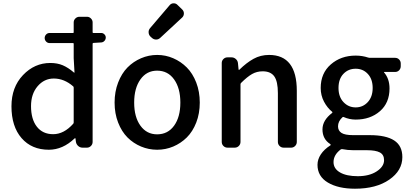

<svg xmlns="http://www.w3.org/2000/svg" viewBox="-20 -899 2483 1169"><path d="M425.8 -145.5Q428.7 -149.4 428.7 -153.3V-365.2Q428.7 -370.1 425.8 -373Q371.1 -420.9 307.6 -420.9Q249 -420.9 209 -374Q168.9 -327.1 168.9 -252.9Q168.9 -172.9 204.6 -127.4Q240.2 -82 303.7 -82Q369.1 -82 425.8 -145.5ZM596.7 -698.2Q607.4 -698.2 615.7 -689.9Q624 -681.6 624 -670.9Q624 -659.2 616.2 -650.4Q608.4 -641.6 596.7 -640.6L548.8 -637.7Q543.9 -636.7 543.9 -632.8V-35.2Q543.9 -20.5 533.7 -10.3Q523.4 0 509.8 0H482.4Q467.8 0 456.5 -9.8Q445.3 -19.5 442.4 -34.2L439.5 -56.6Q439.5 -57.6 437.5 -57.6Q435.5 -57.6 434.6 -56.6Q362.3 12.7 277.3 12.7Q172.9 12.7 111.3 -58.1Q49.8 -128.9 49.8 -252Q49.8 -368.2 120.1 -441.9Q190.4 -515.6 286.1 -515.6Q329.1 -515.6 362.3 -501.5Q395.5 -487.3 430.7 -457Q431.6 -456.1 432.6 -456.5Q433.6 -457 433.6 -458L428.7 -544.9V-632.8Q428.7 -636.7 424.8 -636.7H282.2Q269.5 -636.7 260.7 -646Q252 -655.3 252 -667.5Q252 -679.7 260.7 -689Q269.5 -698.2 282.2 -698.2H424.8Q428.7 -698.2 428.7 -702.1V-762.7Q428.7 -776.4 439 -786.6Q449.2 -796.9 463.9 -796.9H509.8Q523.4 -796.9 533.7 -786.6Q543.9 -776.4 543.9 -762.7V-702.1Q543.9 -698.2 548.8 -698.2Z M677.7 -274.4Q677.7 -340.8 699.2 -396.5Q720.7 -452.1 756.3 -488.3Q792 -524.4 838.9 -544.4Q885.7 -564.5 937 -564.5Q988.3 -564.5 1034.7 -544.4Q1081.1 -524.4 1117.2 -488.3Q1153.3 -452.1 1174.8 -396.5Q1196.3 -340.8 1196.3 -274.4Q1196.3 -208 1174.8 -152.8Q1153.3 -97.7 1117.2 -62Q1081.1 -26.4 1034.7 -6.8Q988.3 12.7 937 12.7Q885.7 12.7 838.9 -6.8Q792 -26.4 756.3 -62Q720.7 -97.7 699.2 -152.8Q677.7 -208 677.7 -274.4ZM936.5 -81.1Q1002 -81.1 1040 -133.8Q1078.1 -186.5 1078.1 -274.4Q1078.1 -362.3 1040 -415.5Q1002 -468.8 936.5 -468.8Q873 -468.8 835 -415.5Q796.9 -362.3 796.9 -274.4Q796.9 -186.5 835 -133.8Q873 -81.1 936.5 -81.1ZM955.1 -668Q944.3 -658.2 930.7 -658.2Q916 -658.2 905.3 -668L895.5 -676.8Q884.8 -687.5 884.8 -704.1Q884.8 -716.8 893.6 -727.5L1012.7 -867.2Q1021.5 -877.9 1035.2 -878.9Q1036.1 -878.9 1037.1 -878.9Q1050.8 -878.9 1059.6 -870.1L1089.8 -840.8Q1099.6 -831.1 1099.6 -817.4Q1099.6 -802.7 1089.8 -793Z M1365.2 0Q1350.6 0 1340.3 -10.3Q1330.1 -20.5 1330.1 -35.2V-515.6Q1330.1 -529.3 1340.3 -539.6Q1350.6 -549.8 1365.2 -549.8H1389.6Q1404.3 -549.8 1415.5 -540Q1426.8 -530.3 1428.7 -515.6L1432.6 -475.6Q1433.6 -473.6 1435.1 -473.6Q1436.5 -473.6 1437.5 -474.6Q1481.4 -517.6 1523.9 -541Q1566.4 -564.5 1618.2 -564.5Q1787.1 -564.5 1787.1 -345.7V-35.2Q1787.1 -20.5 1776.9 -10.3Q1766.6 0 1752.9 0H1707Q1692.4 0 1682.1 -10.3Q1671.9 -20.5 1671.9 -35.2V-332Q1671.9 -403.3 1649.9 -434.1Q1627.9 -464.8 1579.1 -464.8Q1543.9 -464.8 1514.6 -448.2Q1485.4 -431.6 1447.3 -393.6Q1444.3 -389.6 1444.3 -385.7V-35.2Q1444.3 -20.5 1434.1 -10.3Q1423.8 0 1409.2 0Z M2141.6 250Q2039.1 250 1976.1 212.4Q1913.1 174.8 1913.1 104.5Q1913.1 71.3 1933.6 40.5Q1954.1 9.8 1991.2 -13.7Q1993.2 -14.6 1993.2 -17.1Q1993.2 -19.5 1991.2 -21.5Q1943.4 -51.8 1943.4 -111.3Q1943.4 -167 2002.9 -211.9Q2003.9 -212.9 2003.9 -214.8Q2003.9 -216.8 2002.9 -217.8Q1972.7 -242.2 1952.6 -280.3Q1932.6 -318.4 1932.6 -363.3Q1932.6 -453.1 1994.1 -506.8Q2055.7 -560.5 2145.5 -560.5Q2185.5 -560.5 2220.7 -548.8Q2225.6 -546.9 2229.5 -546.9H2385.7Q2400.4 -546.9 2410.2 -536.6Q2419.9 -526.4 2419.9 -512.7V-496.1Q2419.9 -481.4 2410.2 -471.2Q2400.4 -460.9 2385.7 -460.9H2319.3Q2318.4 -460.9 2317.9 -460Q2317.4 -459 2318.4 -458Q2351.6 -419.9 2351.6 -360.4Q2351.6 -272.5 2293 -221.7Q2234.4 -170.9 2145.5 -170.9Q2107.4 -170.9 2072.3 -186.5Q2068.4 -188.5 2064.5 -184.6Q2038.1 -160.2 2038.1 -129.9Q2038.1 -103.5 2059.1 -89.8Q2080.1 -76.2 2129.9 -76.2H2231.4Q2330.1 -76.2 2379.9 -43.9Q2429.7 -11.7 2429.7 57.6Q2429.7 139.6 2350.1 194.8Q2270.5 250 2141.6 250ZM2249 -363.3Q2249 -417 2219.7 -448.7Q2190.4 -480.5 2145.5 -480.5Q2100.6 -480.5 2070.8 -449.2Q2041 -418 2041 -363.3Q2041 -309.6 2071.3 -277.3Q2101.6 -245.1 2145.5 -245.1Q2189.5 -245.1 2219.2 -277.3Q2249 -309.6 2249 -363.3ZM2158.2 173.8Q2228.5 173.8 2273.4 144.5Q2318.4 115.2 2318.4 76.2Q2318.4 43 2293 29.3Q2267.6 15.6 2214.8 15.6H2131.8Q2097.7 15.6 2062.5 8.8Q2061.5 8.8 2060.5 8.8Q2057.6 8.8 2054.7 10.7Q2010.7 43.9 2010.7 87.9Q2010.7 127.9 2050.3 150.9Q2089.8 173.8 2158.2 173.8Z"/></svg>

Font: Gen Jyuu GothicL Medium
Style: Regular
Weight: 500
Designer: [Source Han Sans]
Ryoko NISHIZUKA  (kana & ideographs); Paul D. Hunt (Latin, Greek & Cyrillic); Wenlong ZHANG  (bopomofo
Version: Version 1.002.20150607